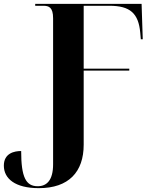

<svg xmlns="http://www.w3.org/2000/svg" viewBox="-32 -734 796 998"><path d="M170 244C325 244 403 160 403 18V-367H640V-377H403V-704H537C644 -704 688 -665 697 -564L700 -530H710L704 -714H151V-704H193C222 -704 244 -696 244 -639V120C244 203 211 234 164 234C103 234 78 188 78 51C43 51 -12 62 -12 127C-12 194 46 244 170 244Z"/></svg>

Font: Noto Serif Display
Style: Bold
Weight: 700
Designer: Monotype Design Team
Foundry: Monotype Imaging Inc.
Version: Version 2.009